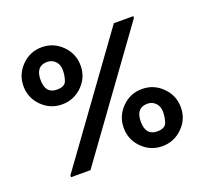

<svg xmlns="http://www.w3.org/2000/svg" viewBox="-117 -817 1062 975"><g transform="rotate(-20 413.5 -330.0)"><path d="M604 -68.8Q647 -68.8 656.2 -95.9Q665.5 -123 665.5 -152.6Q665.5 -182.1 647.9 -200.2Q630.4 -218.3 604 -218.3Q542 -218.3 542 -143.6Q542 -68.8 604 -68.8ZM449.7 -143.1Q449.7 -206.5 494.6 -252.2Q539.6 -297.9 603.5 -297.9Q667.5 -297.9 712.9 -252.4Q758.3 -207 758.3 -143.1Q758.3 -79.1 712.6 -34.2Q667 10.7 603.5 10.7Q540 10.7 494.9 -34.4Q449.7 -79.6 449.7 -143.1ZM198.2 -591.8Q136.2 -591.8 136.2 -517.1Q136.2 -442.4 198.2 -442.4Q241.2 -442.4 250.5 -469.5Q259.8 -496.6 259.8 -526.1Q259.8 -555.7 242.2 -573.7Q224.6 -591.8 198.2 -591.8ZM43.9 -516.6Q43.9 -580.1 88.9 -625.7Q133.8 -671.4 197.8 -671.4Q261.7 -671.4 307.1 -626Q352.5 -580.6 352.5 -516.6Q352.5 -452.6 306.9 -407.7Q261.2 -362.8 197.8 -362.8Q134.3 -362.8 89.1 -408Q43.9 -453.1 43.9 -516.6ZM689.5 -660.6V-650.9L217.8 0H112.8V-9.8L584.5 -660.6Z"/></g></svg>

Font: NoticiaText-Bold
Style: Bold
Weight: 700
Designer: JM Sole
Foundry: JM Sole
Version: Version 1.003